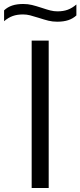

<svg xmlns="http://www.w3.org/2000/svg" viewBox="-62 -944 403 964"><path d="M97 0V-740H182.5V0ZM132 -854.5Q105.5 -863 88.5 -867.2Q71.5 -871.5 53.5 -871.5Q24 -871.5 1.8 -863.5Q-20.5 -855.5 -41.5 -837.5V-892Q-24 -908.5 -0.8 -916.2Q22.5 -924 55 -924Q78 -924 98.5 -919Q119 -914 148 -904.5Q173 -896 190.8 -891.5Q208.5 -887 226.5 -887Q256 -887 278.2 -895.2Q300.5 -903.5 321.5 -921.5V-866.5Q304 -850.5 280.8 -842.8Q257.5 -835 225 -835Q202 -835 181.5 -840Q161 -845 132 -854.5Z"/></svg>

Font: Encode Sans Expanded
Style: Regular
Weight: 400
Width: 7
Designer: Multiple Designers
Foundry: Impallari Type
Version: Version 2.000